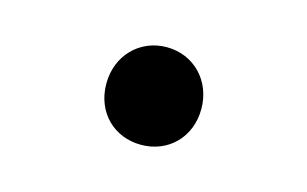

<svg xmlns="http://www.w3.org/2000/svg" viewBox="-41 -265 581 363"><g transform="rotate(15 250.0 -83.5)"><path d="M250 12C303 12 343 -27 343 -83C343 -138 303 -179 250 -179C197 -179 157 -138 157 -83C157 -27 197 12 250 12Z"/></g></svg>

Font: Noto Sans Mono CJK JP Bold
Style: Regular
Weight: 700
Designer: Ryoko NISHIZUKA (kana & ideographs); Paul D. Hunt (Latin, Greek & Cyrillic); Wenlong ZHANG (bopomofo); Sandoll Communica
Foundry: Adobe Systems Incorporated
Version: Version 1.004;PS 1.004;hotconv 1.0.82;makeotf.lib2.5.63406